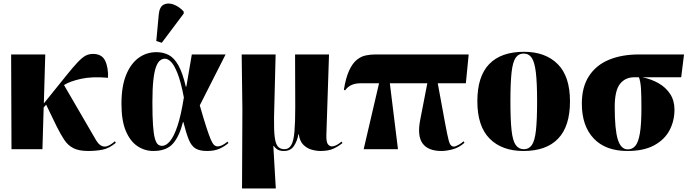

<svg xmlns="http://www.w3.org/2000/svg" viewBox="-20 -844 3901 1086"><path d="M45 0 43 -536H236L228 -259L352 -413Q393 -464 418.5 -491Q444 -518 463 -528.5Q482 -539 506 -539Q556 -539 574.5 -501Q593 -463 591 -404Q500 -412 437.5 -398Q375 -384 342 -363L524 -50Q545 -15 573 -15Q596 -15 630 -45L635 -36Q598 -5 560.5 2.5Q523 10 479 10Q426 10 395 -6Q364 -22 343.5 -53Q323 -84 301 -128L241 -252L227 -236L220 0Z M847 10Q799 10 758 -17Q717 -44 692 -102.5Q667 -161 667 -257Q667 -356 693.5 -420.5Q720 -485 764.5 -517Q809 -549 865 -549Q904 -549 935 -532.5Q966 -516 989.5 -473.5Q1013 -431 1031 -354H1034L1065 -536H1256L1110 -248Q1132 -171 1147 -125Q1162 -79 1172 -55.5Q1182 -32 1191 -24Q1200 -16 1211 -16Q1235 -16 1267 -43L1272 -35Q1252 -17 1223 -3.5Q1194 10 1151 10Q1109 10 1085.5 -4.5Q1062 -19 1047.5 -55Q1033 -91 1017 -154H1015Q995 -74 958.5 -32Q922 10 847 10ZM897 -19Q919 -19 941.5 -45.5Q964 -72 984 -132Q1004 -192 1020 -293Q1003 -382 984 -429.5Q965 -477 947 -494.5Q929 -512 913 -512Q899 -512 886 -502.5Q873 -493 863 -467Q853 -441 847.5 -392Q842 -343 842 -264Q842 -184 845.5 -135Q849 -86 856 -61Q863 -36 873 -27.5Q883 -19 897 -19ZM895 -602 864 -612 878 -762Q882 -805 905.5 -817.5Q929 -830 960.5 -819Q992 -808 1019 -779V-767Z M1349 222 1351 -225 1347 -536H1539L1530 -180Q1529 -106 1534 -67.5Q1539 -29 1552.5 -14.5Q1566 0 1589 0Q1614 0 1627.5 -23.5Q1641 -47 1645.5 -99.5Q1650 -152 1650 -240L1649 -536H1841L1826 -80Q1825 -41 1834.5 -28.5Q1844 -16 1857 -16Q1866 -16 1879.5 -21.5Q1893 -27 1912 -43L1917 -35Q1897 -18 1868 -4Q1839 10 1793 10Q1769 10 1742.5 2.5Q1716 -5 1695.5 -25.5Q1675 -46 1670 -85H1668Q1662 -48 1643 -19Q1624 10 1586 10Q1565 10 1552 3Q1539 -4 1528 -19H1526L1540 222Z M2037 0 2124 -373H2020Q1960 -373 1932 -333L1925 -336Q1936 -405 1955 -445.5Q1974 -486 1998 -505.5Q2022 -525 2049 -530.5Q2076 -536 2103 -536H2631L2615 -373H2456L2498 -145Q2510 -80 2518.5 -47.5Q2527 -15 2547 -15Q2557 -15 2574.5 -25Q2592 -35 2602 -45L2607 -36Q2576 -9 2540.5 0.5Q2505 10 2477 10Q2401 10 2370 -33Q2339 -76 2357 -167L2397 -373H2185L2231 0Z M2941 10Q2819 10 2749.5 -60Q2680 -130 2680 -271Q2680 -412 2747 -481.5Q2814 -551 2944 -551Q3065 -551 3134.5 -481.5Q3204 -412 3204 -271Q3204 -130 3137 -60Q3070 10 2941 10ZM2943 0Q2972 0 2988.5 -24Q3005 -48 3011.5 -107Q3018 -166 3018 -271Q3018 -375 3011 -434Q3004 -493 2987.5 -517Q2971 -541 2942 -541Q2913 -541 2896.5 -517Q2880 -493 2873.5 -434Q2867 -375 2867 -271Q2867 -166 2873.5 -107Q2880 -48 2897 -24Q2914 0 2943 0Z M3529 10Q3405 10 3338 -61Q3271 -132 3271 -258Q3271 -352 3311.5 -414Q3352 -476 3424.5 -506Q3497 -536 3594 -536H3849L3833 -407H3613Q3663 -397 3704.5 -373.5Q3746 -350 3770.5 -312.5Q3795 -275 3795 -224Q3795 -161 3767.5 -108Q3740 -55 3681 -22.5Q3622 10 3529 10ZM3531 1Q3557 1 3574 -19.5Q3591 -40 3599.5 -90.5Q3608 -141 3608 -233Q3608 -306 3605.5 -344.5Q3603 -383 3594 -407H3568Q3516 -407 3486.5 -369Q3457 -331 3457 -239Q3457 -111 3474.5 -55Q3492 1 3531 1Z"/></svg>

Font: Noto Serif Display SemiCondensed Black
Style: Regular
Weight: 900
Width: 4
Designer: Monotype Design Team
Foundry: Monotype Imaging Inc.
Version: Version 2.009